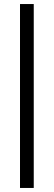

<svg xmlns="http://www.w3.org/2000/svg" viewBox="-20 -750 266 950"><path d="M79 180V-730H147V180Z"/></svg>

Font: MuseoModerno Thin Light
Style: Regular
Weight: 300
Version: Version 1.003